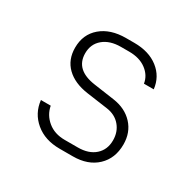

<svg xmlns="http://www.w3.org/2000/svg" viewBox="-130 -699 859 848"><g transform="rotate(30 300.0 -275.0)"><path d="M272 10Q197 10 148.5 -30.5Q100 -71 93 -135H143Q151 -92 185.5 -63.5Q220 -35 272 -35H339Q394 -35 426 -63.5Q458 -92 458 -140Q458 -183 432.5 -213Q407 -243 363 -249L256 -264Q186 -274 147 -312Q108 -350 108 -411Q108 -479 155.5 -519.5Q203 -560 282 -560H324Q399 -560 446.5 -523Q494 -486 501 -425H451Q445 -464 411 -489.5Q377 -515 324 -515H282Q226 -515 192.5 -487Q159 -459 159 -412Q159 -328 264 -313L369 -298Q432 -289 469.5 -248.5Q507 -208 507 -147Q507 -76 461.5 -33Q416 10 339 10Z"/></g></svg>

Font: NKDuy Mono Thin
Style: Regular
Weight: 100
Monospace: yes
Designer: NKDuy
Foundry: NKDuy
Version: Version 2.251; ttfautohint (v1.8.4.7-5d5b)